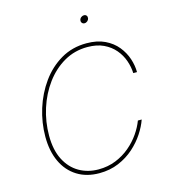

<svg xmlns="http://www.w3.org/2000/svg" viewBox="-130 -1001 982 1113"><g transform="rotate(-15 361.5 -444.0)"><path d="M328.6 9.8Q251.5 9.8 195.6 -25.4Q139.6 -60.5 109.6 -124.5Q79.6 -188.5 79.6 -274.9Q79.6 -359.4 105.2 -441.4Q130.9 -523.4 179 -590.3Q227.1 -657.2 295.4 -697.3Q363.8 -737.3 449.2 -737.3Q513.7 -737.3 559.3 -715.3Q605 -693.4 633.8 -657.7Q662.6 -622.1 676.3 -580.6Q689.9 -539.1 689.9 -500H667.5Q666 -537.6 652.8 -575.4Q639.6 -613.3 613 -644.8Q586.4 -676.3 545.7 -695.6Q504.9 -714.8 448.7 -714.8Q372.1 -714.8 308.6 -678.2Q245.1 -641.6 198.7 -578.9Q152.3 -516.1 127.2 -437.5Q102.1 -358.9 102.1 -275.4Q102.1 -189.5 132.1 -130.9Q162.1 -72.3 213.6 -42.5Q265.1 -12.7 329.6 -12.7Q386.2 -12.7 433.8 -32Q481.4 -51.3 518.8 -83Q556.2 -114.7 582.3 -152.6Q608.4 -190.4 622.1 -227.5H645Q631.8 -189 604.7 -147.5Q577.6 -106 537.6 -70.3Q497.6 -34.7 445.1 -12.5Q392.6 9.8 328.6 9.8ZM469.7 -852.1Q460.4 -852.1 454.8 -858.9Q449.2 -865.7 450.7 -875Q452.1 -884.8 460.2 -891.4Q468.3 -897.9 477.5 -897.9Q487.3 -897.9 492.7 -891.4Q498 -884.8 496.6 -875Q495.1 -865.7 487.3 -858.9Q479.5 -852.1 469.7 -852.1Z"/></g></svg>

Font: Inter Thin
Style: Italic
Weight: 250
Italic angle: -9.3988°
Designer: Rasmus Andersson
Foundry: rsms
Version: Version 4.001;git-66647c0bb